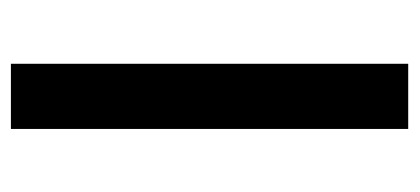

<svg xmlns="http://www.w3.org/2000/svg" viewBox="-224 -530 754 345"><g transform="rotate(-90 152.5 -357.0)"><path d="M93.8 0V-713.9H210.9V0Z"/></g></svg>

Font: Open Sans SemiBold
Style: Regular
Weight: 600
Designer: Monotype Design Team
Foundry: Monotype Imaging Inc.
Version: Version 3.003; ttfautohint (v1.8.4)